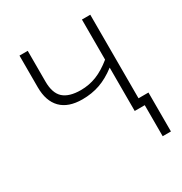

<svg xmlns="http://www.w3.org/2000/svg" viewBox="-156 -611 852 897"><g transform="rotate(-30 269.5 -162.5)"><path d="M118.7 -493.2V-327.6Q118.7 -265.1 149.2 -237.5Q179.7 -210 242.7 -210Q287.1 -210 327.4 -225.8Q367.7 -241.7 411.1 -276.9V-493.2H456.1V-42.5H509.8V167.5H465.3V0H411.1V-233.9Q365.7 -199.2 322 -184.1Q278.3 -168.9 227.5 -168.9Q151.9 -168.9 113 -208.5Q74.2 -248 74.2 -322.3V-493.2Z"/></g></svg>

Font: Bpm'online Open Sans Light
Style: Regular
Weight: 300
Foundry: Ascender Corporation
Version: Version 1.10